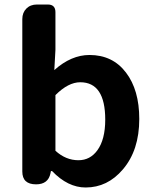

<svg xmlns="http://www.w3.org/2000/svg" viewBox="-20 -818 684 852"><path d="M360 14Q281 14 211 -59H206L204 -49Q194 0 140 0Q79 0 79 -57V-399V-733Q79 -762 97 -780Q115 -798 144 -798H152H192Q226 -798 226 -764V-597L221 -507Q296 -574 377 -574Q480 -574 539 -496Q598 -419 598 -290Q598 -151 525 -66Q457 14 360 14ZM328 -107Q380 -107 412 -151Q447 -199 447 -287Q447 -453 336 -453Q283 -453 226 -396V-272V-149Q272 -107 328 -107Z"/></svg>

Font: GenSenRounded2 TW B
Style: Regular
Weight: 700
Version: Version 2.000;PS 2;hotconv 16.6.51;makeotf.lib2.5.65220 DEVE